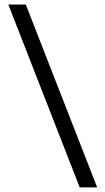

<svg xmlns="http://www.w3.org/2000/svg" viewBox="-20 -690 456 830"><path d="M400 120H324.5L16 -670.5H91.5Z"/></svg>

Font: Anek Gujarati
Style: Regular
Weight: 400
Designer: Mrunmayee Ghaisas (Gujarati), Yesha Goshar (Latin)
Foundry: Ek Type
Version: Version 1.003